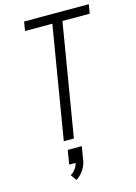

<svg xmlns="http://www.w3.org/2000/svg" viewBox="-142 -809 794 1121"><g transform="rotate(-15 255.5 -248.5)"><path d="M163 0 276 -680H111L120 -735H511L502 -680H337L224 0ZM176 238 151 202Q168 192 180.5 175.5Q193 159 196 140H158L172 55H257L243 140Q238 169 220 195Q202 221 176 238Z"/></g></svg>

Font: Iosevka SS04 Light Oblique
Style: Regular
Weight: 300
Italic angle: -9°
Monospace: yes
Designer: Belleve Invis
Foundry: Belleve Invis
Version: Version 19.0.0; ttfautohint (v1.8.4)